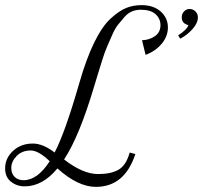

<svg xmlns="http://www.w3.org/2000/svg" viewBox="-108 -720 792 749"><path d="M398 -125 420 -119Q378 9 266 9Q196 9 116 -63Q58 7 -12 7Q-42 7 -65 -11Q-88 -29 -88 -63Q-88 -103 -57 -131.5Q-26 -160 20 -160Q60 -160 105 -125Q145 -200 202 -398Q229 -492 260 -555Q291 -618 324 -648Q357 -678 384.5 -689Q412 -700 444 -700Q491 -700 519 -675Q547 -650 547 -613Q547 -578 522.5 -549Q498 -520 460 -506L446 -563Q475 -564 496.5 -579Q518 -594 518 -622Q518 -647 499 -664.5Q480 -682 441 -682Q423 -682 407 -675.5Q391 -669 377 -653Q363 -637 351.5 -622.5Q340 -608 328 -580Q316 -552 308.5 -535Q301 -518 290 -483Q279 -448 274.5 -433Q270 -418 259 -382Q201 -187 142 -98Q215 -41 275 -41Q325 -41 354.5 -58Q384 -75 398 -125ZM-16 -17Q38 -17 86 -91Q42 -133 12 -133Q-22 -133 -43 -111.5Q-64 -90 -64 -65Q-64 -43 -51 -30Q-38 -17 -16 -17ZM595 -569 587 -582Q622 -605 627 -622Q601 -628 601 -653Q601 -666 610 -675.5Q619 -685 631 -685Q645 -685 654.5 -675.5Q664 -666 664 -652Q664 -630 643 -606.5Q622 -583 595 -569Z"/></svg>

Font: Dynalight
Style: Regular
Weight: 400
Designer: Astigmatic (AOETI)
Foundry: Astigmatic (AOETI)
Version: Version 1.000